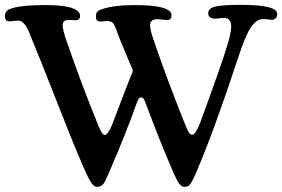

<svg xmlns="http://www.w3.org/2000/svg" viewBox="-38 -729 1138 774"><path d="M875.5 -537.1Q894 -596.7 894 -622.1Q894 -655.8 865.2 -657.2Q859.4 -657.2 845.7 -655.3Q832 -653.3 825.2 -653.8Q814 -654.3 807.6 -660.2Q801.3 -666 801.3 -675.3Q801.3 -695.3 829.3 -702.4Q857.4 -709.5 932.1 -709.5Q1079.6 -709.5 1079.6 -672.9Q1079.6 -663.1 1074.5 -656.7Q1069.3 -650.4 1060.5 -649.4Q1054.7 -648.9 1041 -650.9Q1027.3 -652.8 1018.1 -651.9Q994.1 -649.9 972.2 -616.7Q950.2 -583.5 922.4 -497.6Q823.7 -198.2 755.9 -41Q754.4 -37.6 751.5 -30.8Q744.1 -13.7 740.5 -6.3Q736.8 1 731.2 9.8Q725.6 18.6 719.5 21.5Q713.4 24.4 705.1 24.4Q701.2 24.4 698 23.2Q694.8 22 691.4 18.8Q688 15.6 685.1 12.2Q682.1 8.8 678.5 2.4Q674.8 -3.9 672.4 -9Q669.9 -14.2 665.5 -23.7Q661.1 -33.2 658.2 -40Q655.3 -46.9 649.9 -59.6Q644.5 -72.3 641.1 -80.6Q604 -166.5 550.3 -310.1Q544.4 -326.2 540.3 -331.3Q536.1 -336.4 529.8 -336.4Q523.9 -336.4 519.8 -328.9Q515.6 -321.3 508.8 -301.8Q470.7 -193.8 404.8 -41Q386.2 2 380.4 10.3Q370.1 24.4 354 24.4Q339.4 24.4 326.9 3.4Q314.5 -17.6 290 -74.2Q289.6 -75.2 289.6 -75.7Q252 -163.1 188 -326.9Q124 -490.7 93.3 -564Q90.8 -569.3 85.9 -582.3Q81.1 -595.2 78.9 -600.1Q76.7 -605 72 -614.5Q67.4 -624 64 -627.9Q60.5 -631.8 55.7 -637Q50.8 -642.1 45.2 -644Q39.6 -646 32.7 -646Q26.4 -646 14.6 -644.3Q2.9 -642.6 -2.4 -643.1Q-18.1 -643.6 -18.1 -664.1Q-18.1 -684.6 1.5 -692.4Q40.5 -708.5 144.5 -708.5Q236.3 -708.5 268.1 -689.5Q284.7 -679.7 284.7 -665.5Q284.7 -648.9 270.5 -647.5Q265.1 -647.5 253.4 -648.2Q241.7 -648.9 235.4 -648.4Q214.8 -647.9 214.8 -627Q214.8 -609.9 226.6 -574.7Q289.6 -391.1 352.1 -238.8Q357.4 -225.6 359.6 -220.2Q361.8 -214.8 366.7 -204.3Q371.6 -193.8 376 -189.5Q380.4 -185.1 384.3 -185.1Q397.5 -185.1 415 -229Q431.2 -272.5 456.3 -337.2Q481.4 -401.9 484.4 -409.7Q486.3 -415.5 489.7 -423.1Q493.2 -430.7 495.1 -435.3Q497.1 -439.9 497.1 -443.4Q497.1 -446.8 495.4 -451.4Q493.7 -456.1 490 -463.6Q486.3 -471.2 483.9 -477.5Q473.6 -503.4 445.3 -570.3Q440.9 -580.6 436 -595Q431.2 -609.4 428.5 -616.2Q425.8 -623 421.4 -630.6Q417 -638.2 410.9 -641.1Q404.8 -644 396 -644Q390.1 -644.5 378.9 -643.1Q367.7 -641.6 362.8 -642.6Q348.6 -644 348.6 -663.1Q348.6 -673.3 353 -679.9Q357.4 -686.5 370.6 -691.4Q420.9 -708.5 501.5 -708.5Q605 -708.5 636.2 -690.4Q653.3 -682.1 653.3 -667.5Q653.3 -649.4 639.2 -648.4Q632.8 -647.9 616 -649.9Q599.1 -651.9 593.3 -651.9Q581.1 -650.9 574 -644.8Q566.9 -638.7 566.9 -627.9Q566.9 -610.8 578.1 -577.1Q636.2 -406.2 703.6 -239.3Q709 -226.1 711.2 -220.7Q713.4 -215.3 718.3 -204.8Q723.1 -194.3 727.5 -189.9Q731.9 -185.5 735.8 -185.5Q749.5 -185.5 767.6 -230.5Q855 -468.8 875.5 -537.1Z"/></svg>

Font: Cooper* Medium
Style: Regular
Weight: 500
Designer: Owen Earl
Foundry: indestructible type*
Version: Version 0.001